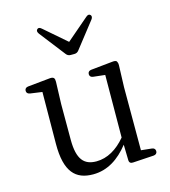

<svg xmlns="http://www.w3.org/2000/svg" viewBox="-118 -887 888 1000"><g transform="rotate(-15 326.0 -387.0)"><path d="M261 18C339 18 402 -24 454 -90L456 -7C456 7 464 13 477 12L590 5C602 4 609 -3 609 -14C609 -25 602 -32 590 -33L533 -39V-379L537 -497C537 -507 535 -513 532 -518C528 -523 520 -524 510 -523L392 -511C380 -510 373 -503 373 -492C373 -481 380 -474 392 -473L455 -466L453 -129C408 -75 354 -43 295 -43C229 -43 194 -80 194 -186V-379L198 -498C198 -509 197 -514 193 -519C189 -523 182 -525 172 -524L52 -512C40 -511 33 -504 33 -493C33 -482 40 -476 52 -474L116 -465L114 -186C113 -34 167 18 261 18ZM177 -763 284 -625C290 -617 298 -613 308 -613H328C338 -613 346 -617 352 -625L460 -763C467 -772 468 -781 462 -787C456 -793 448 -793 438 -784L318 -681L199 -784C189 -793 181 -794 175 -788C168 -781 170 -773 177 -763Z"/></g></svg>

Font: 寒蝉锦书宋
Style: Regular
Weight: 400
Designer: 寒蝉锦书宋{Warren} 思源宋体{Ryoko NISHIZUKA 西塚涼子 (kana & ideographs); Frank Grießhammer (Latin, Greek & Cyrillic); Wenlong ZHANG 
Foundry: Adobe & ChillType
Version: Version 2.000;Glyphs 3.1.1 (3135)